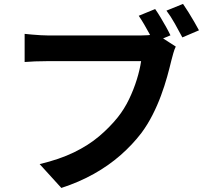

<svg xmlns="http://www.w3.org/2000/svg" viewBox="-20 -888 1040 964"><path d="M759 -842.6Q772.4 -823.7 786.7 -799.7Q801 -775.7 814.1 -752.4Q827.1 -729.1 835.8 -710.6L752.4 -675.6Q742.4 -696.3 729.8 -719.4Q717.3 -742.4 703.7 -765.7Q690.2 -788.9 676.6 -808.8ZM898.9 -868.4Q911.6 -850.3 926.6 -826.1Q941.6 -801.9 955.6 -777.8Q969.5 -753.7 979 -735.8L895.6 -700.2Q879.4 -731.2 857.9 -769.3Q836.5 -807.4 815.7 -834.6ZM862.5 -654.2Q855.6 -640.2 850.2 -620.8Q844.8 -601.4 840.5 -585Q831.9 -548.5 819.2 -502.8Q806.5 -457.1 788.3 -407.9Q770.1 -358.7 745.7 -310.7Q721.3 -262.6 690.2 -220.6Q644.9 -161.3 585.3 -109Q525.7 -56.7 451.5 -15.1Q377.3 26.6 288 55.6L179.1 -64.1Q278.8 -87.8 351.2 -123Q423.7 -158.2 477 -203.2Q530.3 -248.1 571 -298.7Q604.3 -340.6 628 -389.9Q651.6 -439.1 666.9 -488.7Q682.3 -538.2 688.5 -581.1Q673.7 -581.1 638.9 -581.1Q604.1 -581.1 557.8 -581.1Q511.6 -581.1 461 -581.1Q410.5 -581.1 363.3 -581.1Q316.1 -581.1 278.7 -581.1Q241.3 -581.1 222.7 -581.1Q188.4 -581.1 155.9 -579.8Q123.5 -578.5 103.7 -576.7V-718Q119.1 -716.3 140.4 -714.4Q161.8 -712.5 184.4 -711.2Q207 -709.9 223 -709.9Q238.8 -709.9 268.7 -709.9Q298.6 -709.9 337.3 -709.9Q376 -709.9 418.7 -709.9Q461.4 -709.9 503.6 -709.9Q545.8 -709.9 582.8 -709.9Q619.9 -709.9 647 -709.9Q674.1 -709.9 685.7 -709.9Q700.8 -709.9 722.5 -711.2Q744.2 -712.5 763.9 -717.6Z"/></svg>

Font: Noto Sans SC Thin
Style: Regular
Weight: 100
Designer: Ryoko NISHIZUKA 西塚涼子 (kana, bopomofo & ideographs); Paul D. Hunt (Latin, Greek & Cyrillic); Sandoll Communications 산돌커뮤니
Foundry: Adobe
Version: Version 2.004-H2;hotconv 1.0.118;makeotfexe 2.5.65603